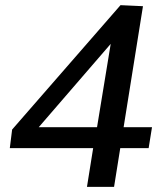

<svg xmlns="http://www.w3.org/2000/svg" viewBox="-20 -722 651 744"><path d="M18 -148 27 -220 447 -702 534 -698 459 -229H569L556 -148H446L422 2H317L341 -148ZM130 -229H356L409 -552Z"/></svg>

Font: Georama ExtraCondensed Thin Medium
Style: Italic
Weight: 500
Italic angle: -9°
Version: Version 1.001